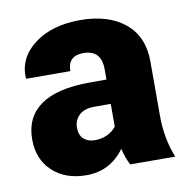

<svg xmlns="http://www.w3.org/2000/svg" viewBox="-62 -544 602 616"><g transform="rotate(-10 238.5 -236.0)"><path d="M172.4 10.3Q104 10.3 62 -28.8Q20 -67.9 20 -132.8Q20 -205.1 73.2 -242.9Q126.5 -280.8 233.9 -280.8H288.1V-314.5Q288.1 -377.4 229.5 -377.4Q178.7 -377.4 178.7 -327.6L35.2 -328.1L34.2 -330.6Q31.2 -397 88.4 -440.2Q145.5 -483.4 237.5 -483.4Q329.6 -483.4 383.3 -439Q437 -394.5 437 -313.5V-134.3Q437 -63 462.4 1L315.9 0.5Q302.7 -24.9 296.4 -53.7Q250 10.3 172.4 10.3ZM217.8 -95.7Q262.2 -95.7 288.1 -127.4V-201.7H235.4Q201.7 -201.7 184.8 -185.3Q168 -168.9 168 -144.8Q168 -120.6 181.9 -108.2Q195.8 -95.7 217.8 -95.7Z"/></g></svg>

Font: Yantramanav Black
Style: Regular
Weight: 900
Version: Version 1.001;PS 1.0;hotconv 1.0.72;makeotf.lib2.5.5900; ttf